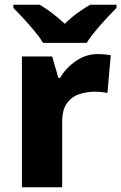

<svg xmlns="http://www.w3.org/2000/svg" viewBox="-20 -786 509 806"><path d="M391 -559Q404 -559 420 -557.5Q436 -556 445 -554L431 -396Q422 -398 408 -399.5Q394 -401 377 -401Q345 -401 313.5 -391Q282 -381 261.5 -353.5Q241 -326 241 -275V0H72V-549H199L225 -459H232Q256 -500 298 -529.5Q340 -559 391 -559ZM161 -606Q147 -629 124.5 -656Q102 -683 78.5 -708.5Q55 -734 36 -753V-766H147Q174 -750 199.5 -730.5Q225 -711 252 -686Q277 -711 304.5 -731Q332 -751 358 -766H469V-753Q451 -735 427.5 -709.5Q404 -684 381 -656.5Q358 -629 344 -606Z"/></svg>

Font: Noto Sans Gujarati UI ExtraBold
Style: Regular
Weight: 800
Designer: Jelle Bosma - Monotype Design Team, Universal Thirst
Foundry: Monotype Imaging Inc.
Version: Version 2.106; ttfautohint (v1.8.4.7-5d5b)